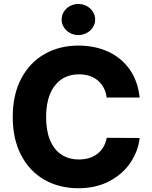

<svg xmlns="http://www.w3.org/2000/svg" viewBox="-20 -949 774 978"><path d="M382.8 -570.3Q330.6 -570.3 293 -544.7Q255.4 -519 235.1 -470.5Q214.8 -421.9 214.8 -353.5Q214.8 -283.2 235.1 -234.6Q255.4 -186 293 -161.4Q330.6 -136.7 381.8 -136.7Q439 -136.7 476.6 -166Q514.2 -195.3 523.4 -247.1L691.4 -246.1Q684.1 -180.7 645.5 -122.1Q606.9 -63.5 538.6 -26.9Q470.2 9.8 378.9 9.8Q282.2 9.8 206.5 -33.2Q130.9 -76.2 87.9 -158.2Q44.9 -240.2 44.9 -353.5Q44.9 -467.3 88.4 -549.3Q131.8 -631.3 207.8 -674.1Q283.7 -716.8 378.9 -716.8Q464.4 -716.8 531.7 -685.5Q599.1 -654.3 640.9 -594.7Q682.6 -535.2 691.4 -452.1H523.4Q516.1 -506.8 478.8 -538.6Q441.4 -570.3 382.8 -570.3ZM293.9 -849.6Q293.9 -871.1 305.4 -889.4Q316.9 -907.7 336.4 -918.2Q356 -928.7 378.9 -928.7Q401.9 -928.7 421.6 -918.2Q441.4 -907.7 453.1 -889.4Q464.8 -871.1 464.8 -849.6Q464.8 -828.1 453.1 -809.8Q441.4 -791.5 421.6 -781Q401.9 -770.5 378.9 -770.5Q356 -770.5 336.4 -781Q316.9 -791.5 305.4 -809.8Q293.9 -828.1 293.9 -849.6Z"/></svg>

Font: Pretendard Std ExtraBold
Style: Regular
Weight: 800
Designer: Base glyphs from Inter by Rasmus Andersson; Hangeul glyphs from Noto Sans CJK(Source Han Sans) by Jang Soo-young and Kan
Foundry: Kil Hyung-jin
Version: Version 1.309